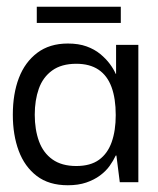

<svg xmlns="http://www.w3.org/2000/svg" viewBox="-20 -540 467 569"><path d="M181 9Q125 9 89 -18.5Q53 -46 35.5 -93Q18 -140 18 -200Q18 -262 36 -309Q54 -356 90.5 -383.5Q127 -411 181 -411Q213 -411 236.5 -402.5Q260 -394 277 -380Q294 -366 305.5 -350.5Q317 -335 323 -321H324V-407H390V0H335L325 -79H323Q316 -64 305 -48.5Q294 -33 276.5 -20Q259 -7 235.5 1Q212 9 181 9ZM206 -48Q248 -48 273.5 -66.5Q299 -85 311 -119Q323 -153 323 -199Q323 -248 310.5 -282Q298 -316 272 -333.5Q246 -351 206 -351Q162 -351 134.5 -331Q107 -311 95 -277Q83 -243 83 -200Q83 -156 95.5 -121.5Q108 -87 135.5 -67.5Q163 -48 206 -48ZM89 -472V-520H338V-472Z"/></svg>

Font: Darker Grotesque Light Medium
Style: Regular
Weight: 500
Version: Version 1.000;gftools[0.9.28]